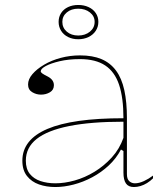

<svg xmlns="http://www.w3.org/2000/svg" viewBox="-20 -738 666 773"><path d="M302 -515Q353 -515 388.5 -500Q424 -485 447 -454Q470 -423 480.5 -375Q491 -327 491 -262V-37Q491 -17 500.5 -8.5Q510 0 523 0Q540 0 559.5 -9Q579 -18 596 -31V-20Q585 -9 572 -1Q559 7 545.5 11Q532 15 519 15Q497 15 487 0.5Q477 -14 477 -43Q477 -76 477 -91.5Q477 -107 477 -114.5Q477 -122 477 -130L467 -136Q448 -100 418 -72Q388 -44 351.5 -24.5Q315 -5 276.5 5Q238 15 203 15Q167 15 137 4.5Q107 -6 88.5 -29.5Q70 -53 70 -91Q70 -176 171 -219Q272 -262 477 -262Q477 -344 459.5 -396.5Q442 -449 403.5 -474.5Q365 -500 302 -500Q256 -500 220 -491.5Q184 -483 164 -472Q144 -461 144 -451Q144 -447 150 -442.5Q156 -438 172 -430Q197 -417 197 -395Q197 -376 181 -366.5Q165 -357 145 -357Q126 -357 109.5 -367Q93 -377 93 -398Q93 -419 110.5 -439.5Q128 -460 157.5 -477.5Q187 -495 224.5 -505Q262 -515 302 -515ZM477 -248Q346 -248 258.5 -230.5Q171 -213 127.5 -178.5Q84 -144 84 -91Q84 -58 100 -38Q116 -18 143 -9Q170 0 203 0Q240 0 281 -11.5Q322 -23 360.5 -46.5Q399 -70 430 -104Q461 -138 477 -183ZM295 -718Q318 -718 336.5 -709.5Q355 -701 365.5 -685.5Q376 -670 376 -650Q376 -630 365.5 -614Q355 -598 336.5 -589Q318 -580 295 -580Q272 -580 254 -589Q236 -598 226 -614Q216 -630 216 -650Q216 -670 226 -685.5Q236 -701 254 -709.5Q272 -718 295 -718ZM295 -703Q267 -703 249 -688Q231 -673 231 -650Q231 -626 249 -610.5Q267 -595 295 -595Q323 -595 342 -610.5Q361 -626 361 -650Q361 -673 342 -688Q323 -703 295 -703Z"/></svg>

Font: Kalnia Thin Thin
Style: Regular
Weight: 250
Version: Version 1.105